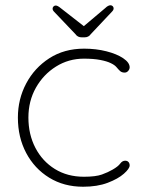

<svg xmlns="http://www.w3.org/2000/svg" viewBox="-20 -700 553 730"><path d="M300 -515Q345 -515 384.5 -505Q424 -495 448.5 -478.5Q473 -462 473 -444Q473 -437 467.5 -430.5Q462 -424 454 -424Q443 -424 436.5 -430Q430 -436 423 -444.5Q416 -453 401 -460Q387 -467 361.5 -472Q336 -477 299 -477Q241 -477 193 -447Q145 -417 116.5 -366.5Q88 -316 88 -253Q88 -189 114.5 -138Q141 -87 188.5 -57.5Q236 -28 299 -28Q344 -28 367.5 -36.5Q391 -45 408 -55Q429 -67 437 -78Q445 -89 456 -89Q464 -89 468.5 -84Q473 -79 473 -71Q473 -59 451 -39.5Q429 -20 389.5 -5Q350 10 296 10Q223 10 167 -24.5Q111 -59 79.5 -118.5Q48 -178 48 -253Q48 -323 79.5 -382.5Q111 -442 167.5 -478.5Q224 -515 300 -515ZM301 -558H291Q275 -558 267 -570L186 -655Q180 -661 180 -667Q180 -672 183.5 -675.5Q187 -679 192 -679Q199 -679 211 -669L302 -598L291 -594L381 -670Q386 -675 391 -677.5Q396 -680 400 -680Q405 -680 408.5 -676.5Q412 -673 412 -668Q412 -665 410.5 -662Q409 -659 406 -656L325 -570Q317 -558 301 -558Z"/></svg>

Font: Quicksand Variable Light
Style: Regular
Weight: 300
Designer: Andrew Paglinawan
Foundry: Andrew Paglinawan
Version: Version 3.004